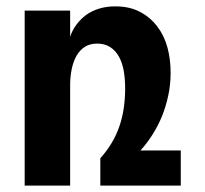

<svg xmlns="http://www.w3.org/2000/svg" viewBox="-20 -580 642 600"><path d="M57.1 -546.9H199.2V-464.8Q205.6 -485.4 218.8 -502.9Q231.9 -520.5 249 -533.2Q266.6 -545.9 289.6 -553Q312.5 -560.1 340.3 -560.1Q384.8 -560.1 417 -543.2Q449.2 -526.4 471.2 -497.6Q493.2 -468.8 503.2 -431.9Q513.2 -395 513.2 -353Q513.2 -315.4 505.6 -280.5Q498 -245.6 485.4 -214.8Q473.1 -185.5 456.1 -158.7Q439 -131.8 418.9 -109.9H544.9V0H293.5V-85.4Q335 -131.8 353 -185.1Q362.3 -211.9 366.7 -241.9Q371.1 -272 371.1 -303.2Q371.1 -333.5 366.7 -358.4Q362.3 -383.3 352.1 -402.3Q341.3 -421.9 324.2 -432.9Q307.1 -443.8 283.7 -443.8Q261.2 -443.8 245.4 -433.8Q229.5 -423.8 219.2 -405.8Q209 -387.7 204.1 -364Q199.2 -340.3 199.2 -314.9V0H57.1Z"/></svg>

Font: Hack
Style: Bold
Weight: 700
Monospace: yes
Designer: Christopher Simpkins
Foundry: Christopher Simpkins
Version: Version 2.017